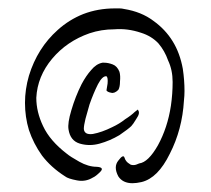

<svg xmlns="http://www.w3.org/2000/svg" viewBox="-20 -508 492 448"><path d="M248.2 -488.4C221.8 -488.4 197.1 -484 174.2 -475.2C152.2 -466.4 132.4 -454.1 114.8 -438.2C83.2 -410.1 60.7 -374.4 47.5 -331.3C41.4 -310.2 38.3 -289.1 38.3 -268C38.3 -246 41.4 -224.8 47.5 -204.6C54.6 -183.5 64.7 -163.7 77.9 -145.2C92 -126.7 110 -110.4 132 -96.4C136.4 -92.8 145.6 -89.8 159.7 -87.1C172.9 -84.5 185.2 -86.7 196.7 -93.7C201.1 -95.5 206.8 -99.9 213.8 -106.9C220.9 -114 218.2 -117.9 205.9 -118.8C192.7 -118.8 179.1 -122.8 165 -130.7C150.9 -138.6 141.2 -144.8 136 -149.2C109.6 -169.4 91.1 -191 80.5 -213.8C70 -235.8 64.7 -257.8 64.7 -279.8C66.4 -313.3 78.8 -343.6 101.6 -370.9C124.5 -398.2 153.6 -418 188.8 -430.3C207.2 -436.5 226.6 -439.6 246.8 -439.6C267.1 -441.3 287.8 -438.7 308.9 -431.6C325.6 -426.4 339.2 -418 349.8 -406.6C359.5 -395.1 367 -381.9 372.2 -367C379.3 -352 382.8 -335.3 382.8 -316.8C382.8 -298.3 381.5 -279.8 378.8 -261.4C373.6 -227 363.4 -196.2 348.5 -169C333.5 -142.6 319 -128.5 304.9 -126.7C299.6 -124.1 295.2 -122.8 291.7 -122.8C287.3 -122.8 284.2 -123.6 282.5 -125.4C276.3 -128.9 272.4 -133.8 270.6 -139.9C268.8 -146.1 264 -143.9 256.1 -133.3C248.2 -123.6 248.2 -111.3 256.1 -96.4C263.1 -85.8 274.1 -80.5 289.1 -80.5C295.2 -80.5 302.3 -81.4 310.2 -83.2C335.7 -89.3 357.7 -111.3 376.2 -149.2C395.6 -187 406.6 -228.4 409.2 -273.2C410.1 -281.2 410.5 -288.6 410.5 -295.7C410.5 -312.4 409.2 -329.6 406.6 -347.2C402.2 -371.8 394.2 -393.4 382.8 -411.8C371.4 -430.3 356.4 -446.2 337.9 -459.4C319.4 -473.4 296.6 -482.7 269.3 -487.1C265.8 -488 262.2 -488.4 258.7 -488.4ZM223.1 -361.7H220.4H219.1C209.4 -359.9 200.6 -354.2 192.7 -344.5C184.8 -335.7 177.3 -324.7 170.3 -311.5C160.6 -292.2 152.7 -271.9 146.5 -250.8C140.4 -230.6 138.2 -215.6 139.9 -205.9C142.6 -188.3 151.4 -177.3 166.3 -172.9C181.3 -168.5 196.7 -168.5 212.5 -172.9C228.4 -177.3 243.8 -183.9 258.7 -192.7C272.8 -202.4 282 -209.4 286.4 -213.8C289.1 -216.5 293 -222.2 298.3 -231C304.5 -239.8 305.8 -246.4 302.3 -250.8C302.3 -252.6 301.4 -252.6 299.6 -250.8C297 -249 295.2 -247.7 294.4 -246.8C289.1 -241.6 281.6 -235.8 271.9 -229.7C263.1 -222.6 253 -216.5 241.6 -211.2C225.7 -203.3 210.8 -198 196.7 -195.4C183.5 -193.6 176.4 -197.6 175.6 -207.2C175.6 -212.5 176.9 -220.4 179.5 -231C182.2 -240.7 185.2 -251.7 188.8 -264C194.9 -281.6 201.5 -297.4 208.6 -311.5C215.6 -324.7 222.2 -330.9 228.4 -330C231 -328.2 231.9 -322.5 231 -312.8L228.4 -297C230.1 -294.4 233.6 -292.6 238.9 -291.7C244.2 -290 249.9 -292.2 256.1 -298.3C258.7 -302.7 260 -309.3 260 -318.1C260.9 -326.9 260.5 -334.4 258.7 -340.6C255.2 -349.4 249.9 -355.1 242.9 -357.7C235.8 -360.4 229.2 -361.7 223.1 -361.7Z"/></svg>

Font: Impossible
Style: Reguler
Weight: 400
Designer: Ahsan Design
Foundry: Designer
Version: Version 3.16.0